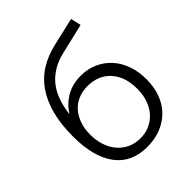

<svg xmlns="http://www.w3.org/2000/svg" viewBox="-209 -865 998 998"><g transform="rotate(-45 290.5 -365.5)"><path d="M330 -645Q242 -625 190.5 -565.5Q139 -506 126 -397Q157 -445 203 -471Q249 -497 309 -497Q360 -497 402 -478Q444 -459 474.5 -425.5Q505 -392 521.5 -345Q538 -298 538 -242Q538 -186 521 -139.5Q504 -93 472 -60Q440 -27 394.5 -8.5Q349 10 292 10Q177 10 117 -71Q57 -152 57 -301Q57 -392 75.5 -461Q94 -530 128.5 -579.5Q163 -629 213 -659.5Q263 -690 326 -705L482 -741L495 -684ZM127 -245Q127 -203 139 -166.5Q151 -130 173.5 -103.5Q196 -77 227.5 -62Q259 -47 298 -47Q337 -47 368.5 -61.5Q400 -76 422.5 -102Q445 -128 457 -163.5Q469 -199 469 -241Q469 -330 422 -382Q375 -434 295 -434Q258 -434 227 -421Q196 -408 174 -383.5Q152 -359 139.5 -324Q127 -289 127 -245Z"/></g></svg>

Font: IngvarSans
Style: Regular
Weight: 400
Version: Version 1.000